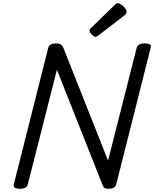

<svg xmlns="http://www.w3.org/2000/svg" viewBox="-20 -1160 958 1194"><path d="M103 14Q59 14 66 -14L280 -863Q284 -877 296.5 -883.5Q309 -890 330 -890Q348 -890 358 -883.5Q368 -877 374 -863L652 -161L830 -863Q834 -877 846.5 -883.5Q859 -890 880 -890Q926 -890 917 -863L703 -14Q700 0 687.5 7Q675 14 654 14Q638 14 630 9Q622 4 616 -14L334 -726L153 -14Q150 0 137.5 7Q125 14 103 14ZM575 -931Q565 -931 551 -945Q537 -959 537 -969Q537 -973 538 -976.5Q539 -980 546 -986L693 -1129Q699 -1134 702.5 -1137Q706 -1140 712 -1140Q722 -1140 735 -1131Q748 -1122 757.5 -1110Q767 -1098 767 -1088Q767 -1081 765 -1076Q763 -1071 752 -1063L594 -941Q588 -937 583.5 -934Q579 -931 575 -931Z"/></svg>

Font: Playwrite IS
Style: Regular
Weight: 400
Designer: Veronika Burian, José Scaglione
Foundry: TypeTogether
Version: Version 1.002